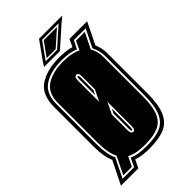

<svg xmlns="http://www.w3.org/2000/svg" viewBox="-238 -811 923 923"><g transform="rotate(-45 224.0 -349.0)"><path d="M4 40 62 -77Q53 -99 48.5 -125Q44 -151 44 -186V-455Q44 -538 95 -572Q146 -606 229 -606Q277 -606 310 -596L328 -634H448L394 -524Q408 -491 408 -455V-187Q408 -108 389.5 -65Q371 -22 331.5 -5.5Q292 11 229 11Q204 11 183 8.5Q162 6 142 -1L122 40ZM33 22H111L133 -23Q153 -13 176.5 -10Q200 -7 229 -7Q286 -7 321.5 -22Q357 -37 374 -76.5Q391 -116 391 -187V-455Q391 -474 386 -492Q381 -510 374 -524L419 -615H339L318 -573Q282 -588 229 -588Q153 -588 107.5 -558Q62 -528 62 -455V-186Q62 -114 81 -76ZM47 13 91 -77Q81 -97 76 -123.5Q71 -150 71 -186V-455Q71 -522 114.5 -550.5Q158 -579 229 -579Q286 -579 323 -561L344 -606H404L364 -525Q382 -498 382 -455V-187Q382 -120 366 -83Q350 -46 316 -31.5Q282 -17 229 -17Q199 -17 174 -21Q149 -25 129 -36L105 13ZM215 -319 243 -376V-462Q243 -479 239 -484Q234 -489 229 -489Q224 -489 219 -484Q215 -479 215 -462ZM224 -356V-462Q224 -471 226 -477Q228 -480 229 -480Q232 -480 233 -477Q235 -471 235 -462V-378ZM229 -101Q235 -101 239 -107Q243 -111 243 -129V-291L215 -233V-129Q215 -111 219 -107Q224 -101 229 -101ZM229 -110Q224 -110 224 -129V-231L235 -253V-129Q235 -110 229 -110ZM160 -647 225 -738H383L354 -714L254 -625H146ZM171 -639H249L344 -724H232ZM185 -646 236 -717H326L246 -646Z"/></g></svg>

Font: Alumni Sans Collegiate One
Style: Regular
Weight: 400
Designer: Robert E. Leuschke
Foundry: Robert E. Leuschke
Version: Version 1.100